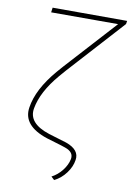

<svg xmlns="http://www.w3.org/2000/svg" viewBox="-98 -771 699 1022"><g transform="rotate(10 252.0 -260.0)"><path d="M504.4 -710.4 501.5 -692.9 230.5 -394.5 198.7 -357.9Q113.3 -257.8 97.2 -166.5Q82 -83.5 200.7 -45.4L297.4 -16.1Q372.1 10.7 362.8 66.4Q357.4 103.5 331.5 138.2Q305.7 172.9 268.6 191.4L251.5 175.3Q283.7 158.7 307.4 128.4Q331.1 98.1 337.4 65.9Q344.7 27.3 295.9 10.7L272.5 2.9L192.9 -21Q56.2 -65.9 71.8 -166.5Q86.9 -267.1 182.1 -378.4L212.4 -413.1L460 -685.1H98.1L101.6 -710.9Z"/></g></svg>

Font: Roboto Thin
Style: Italic
Weight: 250
Italic angle: -12°
Designer: Google
Version: Version 2.134; 2016